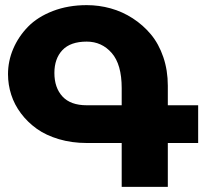

<svg xmlns="http://www.w3.org/2000/svg" viewBox="-20 -728 804 748"><path d="M633.8 -170.9V0H454.1V-170.9H317.9Q259.8 -170.9 209.5 -185.8Q159.2 -200.7 123.3 -226.3Q87.4 -252 61.8 -286.1Q36.1 -320.3 23.7 -359.1Q11.2 -397.9 11.2 -439Q11.2 -490.2 31.5 -537.8Q51.8 -585.4 89.1 -623.8Q126.5 -662.1 186 -685.1Q245.6 -708 317.9 -708Q365.7 -708 411.4 -695.3Q457 -682.6 497.3 -656.5Q537.6 -630.4 568.1 -593.8Q598.6 -557.1 616.2 -505.6Q633.8 -454.1 633.8 -394V-317.9H752V-170.9ZM317.9 -317.9H454.1V-384.8Q454.1 -477.1 415.3 -521.5Q376.5 -565.9 317.9 -565.9Q254.4 -565.9 223.1 -532.7Q191.9 -499.5 191.9 -443.8Q191.9 -386.2 223.4 -352.1Q254.9 -317.9 317.9 -317.9Z"/></svg>

Font: LT Superior Black
Style: Regular
Weight: 900
Designer: Daniel Lyons
Foundry: LyonsType
Version: Version 2.005